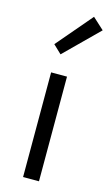

<svg xmlns="http://www.w3.org/2000/svg" viewBox="-131 -910 551 957"><g transform="rotate(15 144.0 -431.5)"><path d="M94 -540H176V0H94ZM73 -680 229 -863 288 -809 116 -639Z"/></g></svg>

Font: Source Han Sans CN Normal
Style: Regular
Weight: 350
Designer: Ryoko NISHIZUKA 西塚涼子 (kana, bopomofo & ideographs); Paul D. Hunt (Latin, Greek & Cyrillic); Sandoll Communications 산돌커뮤니
Foundry: Adobe
Version: Version 2.004;hotconv 1.0.118;makeotfexe 2.5.65603